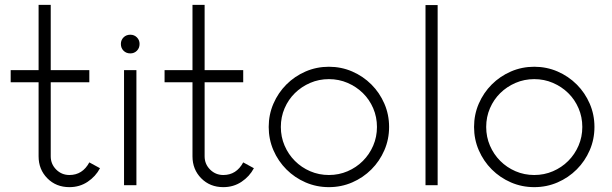

<svg xmlns="http://www.w3.org/2000/svg" viewBox="-20 -777 2523 791"><path d="M139 -438V-133Q139 -79 175 -42.5Q211 -6 266 -6Q308 -6 341 -28Q374 -50 392 -84L348 -108Q320 -56 266 -56Q234 -56 211.5 -78.5Q189 -101 189 -133V-438H348V-488H189V-757H139V-488H24V-438Z M517 -634Q533 -634 544 -623Q555 -612 555 -596Q555 -579 544 -568Q533 -557 517 -557Q500 -557 489 -568Q478 -579 478 -596Q478 -612 489 -623Q500 -634 517 -634ZM491 -488H542V-14H491Z M773 -438V-133Q773 -79 809 -42.5Q845 -6 900 -6Q942 -6 975 -28Q1008 -50 1026 -84L982 -108Q954 -56 900 -56Q868 -56 845.5 -78.5Q823 -101 823 -133V-438H982V-488H823V-757H773V-488H658V-438Z M1431 -25.5Q1386 -6 1335 -6Q1284 -6 1239 -25.5Q1194 -45 1160 -79Q1126 -113 1106.5 -158Q1087 -203 1087 -254Q1087 -305 1106.5 -350Q1126 -395 1160 -429Q1194 -463 1239 -482.5Q1284 -502 1335 -502Q1386 -502 1431 -482.5Q1476 -463 1510 -429Q1544 -395 1563.5 -350Q1583 -305 1583 -254Q1583 -203 1563.5 -158Q1544 -113 1510 -79Q1476 -45 1431 -25.5ZM1412 -435.5Q1376 -451 1335 -451Q1294 -451 1258 -435.5Q1222 -420 1195 -393.5Q1168 -367 1152.5 -331Q1137 -295 1137 -254Q1137 -213 1152.5 -177Q1168 -141 1195 -114Q1222 -87 1258 -71.5Q1294 -56 1335 -56Q1376 -56 1412 -71.5Q1448 -87 1475 -114Q1502 -141 1517.5 -177Q1533 -213 1533 -254Q1533 -295 1517.5 -331Q1502 -367 1475 -393.5Q1448 -420 1412 -435.5Z M1733 -756H1783V-14H1733Z M2277 -25.5Q2232 -6 2181 -6Q2130 -6 2085 -25.5Q2040 -45 2006 -79Q1972 -113 1952.5 -158Q1933 -203 1933 -254Q1933 -305 1952.5 -350Q1972 -395 2006 -429Q2040 -463 2085 -482.5Q2130 -502 2181 -502Q2232 -502 2277 -482.5Q2322 -463 2356 -429Q2390 -395 2409.5 -350Q2429 -305 2429 -254Q2429 -203 2409.5 -158Q2390 -113 2356 -79Q2322 -45 2277 -25.5ZM2258 -435.5Q2222 -451 2181 -451Q2140 -451 2104 -435.5Q2068 -420 2041 -393.5Q2014 -367 1998.5 -331Q1983 -295 1983 -254Q1983 -213 1998.5 -177Q2014 -141 2041 -114Q2068 -87 2104 -71.5Q2140 -56 2181 -56Q2222 -56 2258 -71.5Q2294 -87 2321 -114Q2348 -141 2363.5 -177Q2379 -213 2379 -254Q2379 -295 2363.5 -331Q2348 -367 2321 -393.5Q2294 -420 2258 -435.5Z"/></svg>

Font: Leon Sans
Style: Light
Weight: 300
Designer: Jongmin Kim
Version: Version 1.2